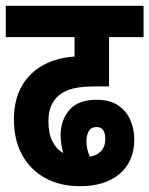

<svg xmlns="http://www.w3.org/2000/svg" viewBox="-20 -642 515 662"><path d="M256 0Q187 0 136 -28Q85 -56 56.5 -107.5Q28 -159 28 -230Q28 -298 55 -345Q82 -392 129 -417.5Q176 -443 237 -447V-514H0V-622H475V-514H356V-344H307Q262 -344 233 -337Q204 -330 184 -314Q166 -299 156.5 -277.5Q147 -256 147 -224Q147 -182 160.5 -155Q174 -128 198 -114Q194 -129 191.5 -144.5Q189 -160 189 -176Q189 -227 219 -262.5Q249 -298 313 -298Q359 -298 387.5 -278.5Q416 -259 429.5 -228Q443 -197 443 -162Q443 -86 393 -43Q343 0 256 0ZM278 -157Q278 -141 281 -127.5Q284 -114 290 -102Q313 -105 328 -120.5Q343 -136 343 -163Q343 -204 313 -204Q294 -204 286 -189.5Q278 -175 278 -157Z"/></svg>

Font: Noto Sans Devanagari UI ExtraCondensed
Style: Bold
Weight: 700
Width: 2
Designer: Jelle Bosma - Monotype Design Team
Foundry: Monotype Imaging Inc.
Version: Version 2.004